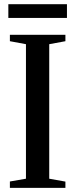

<svg xmlns="http://www.w3.org/2000/svg" viewBox="-20 -912 366 932"><path d="M106 -44.5V-697.5L28 -712V-743H297.5V-712L219 -697.5V-44.5L297.5 -30.5V0H28V-31ZM305 -891.5V-825H20.5V-891.5Z"/></svg>

Font: Merriweather 96pt Medium
Style: Regular
Weight: 500
Version: Version 2.100